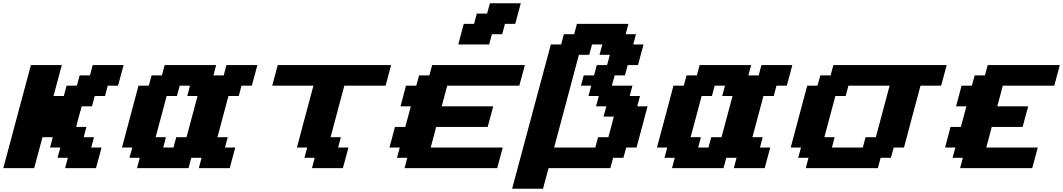

<svg xmlns="http://www.w3.org/2000/svg" viewBox="-20 -1020 6451 1165"><path d="M375 0H562.5Q568.4 -21 579.6 -62.5Q590.8 -104 596.2 -125H533.7L550.3 -187.5H487.8L504.4 -250H441.9Q447.3 -270.5 458.5 -312.3Q469.7 -354 475.6 -375H538.1L554.7 -437.5H617.2L633.8 -500H696.3Q701.7 -520.5 712.9 -562.3Q724.1 -604 730 -625H542.5L525.9 -562.5H463.4L446.3 -500H383.8L367.2 -437.5H304.7L355 -625H167.5Q139.6 -520.5 83.7 -312.3Q27.8 -104 0 0H187.5L237.8 -187.5H300.3L283.7 -125H346.2L329.1 -62.5H391.6Z M1186.5 0H1374Q1379.4 -21 1390.6 -62.5Q1401.9 -104 1407.7 -125H1345.2L1361.8 -187.5H1299.3Q1310.5 -229 1332.8 -312.5Q1355 -396 1366.2 -437.5H1428.7L1445.3 -500H1507.8Q1513.7 -520.5 1524.9 -562.3Q1536.1 -604 1541.5 -625H1354L1337.4 -562.5H1274.9L1291.5 -625H979L962.4 -562.5H899.9L882.8 -500H820.3Q803.7 -437.5 770.3 -312.5Q736.8 -187.5 720.2 -125H782.7L765.6 -62.5H828.1L811.5 0H1124L1140.6 -62.5H1203.1ZM1032.7 -125H970.2L986.8 -187.5H924.3Q935.5 -229 957.8 -312.3Q980 -395.5 991.2 -437.5H1053.7L1070.3 -500H1132.8L1116.2 -437.5H1178.7Q1167.5 -396 1145.3 -312.5Q1123 -229 1111.8 -187.5H1049.3Z M1873 0H2060.5Q2066.4 -21 2077.6 -62.5Q2088.9 -104 2094.2 -125H2031.7L2048.3 -187.5H1985.8L2069.3 -500H2319.3Q2325.2 -520.5 2336.4 -562.3Q2347.7 -604 2353 -625H1665.5Q1659.7 -604 1648.4 -562.3Q1637.2 -520.5 1631.8 -500H1881.8Q1864.7 -437.5 1831.5 -312.5Q1798.3 -187.5 1781.7 -125H1844.2L1827.1 -62.5H1889.6Z M2434.6 0H2997.1Q3002.4 -21 3013.7 -62.5Q3024.9 -104 3030.8 -125H2593.3Q2599.1 -145.5 2610.1 -187.3Q2621.1 -229 2626.5 -250H2939Q2944.8 -270.5 2956.1 -312.3Q2967.3 -354 2972.7 -375H2660.2Q2666 -396 2677 -437.5Q2688 -479 2693.4 -500H3130.9Q3136.7 -520.5 3147.9 -562.3Q3159.2 -604 3164.6 -625H2602.1L2585.4 -562.5H2522.9L2505.9 -500H2443.4Q2438 -479 2426.8 -437.5Q2415.5 -396 2410.2 -375H2472.7Q2467.3 -354 2456.1 -312.3Q2444.8 -270.5 2439 -250H2376.5Q2371.1 -229 2359.9 -187.3Q2348.6 -145.5 2343.3 -125H2405.8L2388.7 -62.5H2451.2ZM2760.7 -750H2948.2L2964.8 -812.5H3027.3L3043.9 -875H3106.4Q3111.8 -896 3123 -937.5Q3134.3 -979 3140.1 -1000H2952.6L2935.5 -937.5H2873L2856.4 -875H2793.9Q2788.1 -854 2777.1 -812.5Q2766.1 -771 2760.7 -750Z M3522 -562.5 3504.9 -500H3567.4L3550.8 -437.5H3613.3L3596.7 -375H3659.2L3642.1 -312.5H3704.6Q3699.2 -291.5 3688.2 -249.8Q3677.2 -208 3671.4 -187.5H3608.9L3592.3 -125H3342.3L3492.7 -687.5H3555.2L3572.3 -750H3634.8L3617.7 -687.5H3680.2L3663.6 -625H3601.1L3584.5 -562.5ZM3087.4 125H3274.9Q3280.3 104 3291.5 62.5Q3302.7 21 3308.6 0H3683.6L3700.2 -62.5H3762.7L3779.8 -125H3842.3Q3853.5 -166.5 3875.7 -249.8Q3897.9 -333 3909.2 -375H3846.7L3863.3 -437.5H3800.8L3817.4 -500H3692.4L3709.5 -562.5H3772L3788.6 -625H3851.1Q3856.4 -645.5 3867.7 -687.3Q3878.9 -729 3884.8 -750H3822.3L3838.9 -812.5H3776.4L3793 -875H3480.5L3463.9 -812.5H3401.4L3384.8 -750H3322.3Q3283.2 -604.5 3204.8 -312.5Q3126.5 -20.5 3087.4 125Z M4432.6 0H4620.1Q4625.5 -21 4636.7 -62.5Q4647.9 -104 4653.8 -125H4591.3L4607.9 -187.5H4545.4Q4556.6 -229 4578.9 -312.5Q4601.1 -396 4612.3 -437.5H4674.8L4691.4 -500H4753.9Q4759.8 -520.5 4771 -562.3Q4782.2 -604 4787.6 -625H4600.1L4583.5 -562.5H4521L4537.6 -625H4225.1L4208.5 -562.5H4146L4128.9 -500H4066.4Q4049.8 -437.5 4016.4 -312.5Q3982.9 -187.5 3966.3 -125H4028.8L4011.7 -62.5H4074.2L4057.6 0H4370.1L4386.7 -62.5H4449.2ZM4278.8 -125H4216.3L4232.9 -187.5H4170.4Q4181.6 -229 4203.9 -312.3Q4226.1 -395.5 4237.3 -437.5H4299.8L4316.4 -500H4378.9L4362.3 -437.5H4424.8Q4413.6 -396 4391.4 -312.5Q4369.1 -229 4357.9 -187.5H4295.4Z M4869.1 0H5306.6L5323.2 -62.5H5385.7L5402.8 -125H5465.3Q5481.9 -187.5 5515.1 -312.5Q5548.3 -437.5 5565.4 -500H5690.4Q5696.3 -520.5 5707.5 -562.3Q5718.8 -604 5724.1 -625H5036.6L5020 -562.5H4957.5L4940.4 -500H4877.9Q4861.3 -437.5 4827.9 -312.5Q4794.4 -187.5 4777.8 -125H4840.3L4823.2 -62.5H4885.7ZM5215.3 -125H5027.8L5044.4 -187.5H4981.9Q4993.2 -229 5015.4 -312.3Q5037.6 -395.5 5048.8 -437.5H5111.3L5127.9 -500H5377.9L5294.4 -187.5H5231.9Z M5805.7 0H6243.2Q6249 -21 6260.3 -62.5Q6271.5 -104 6276.9 -125H5964.4Q5970.2 -145.5 5981.2 -187.3Q5992.2 -229 5997.6 -250H6185.1Q6190.4 -270.5 6201.7 -312.3Q6212.9 -354 6218.8 -375H6031.2Q6037.1 -396 6048.1 -437.5Q6059.1 -479 6064.5 -500H6377Q6382.3 -520.5 6393.6 -562.3Q6404.8 -604 6410.6 -625H5973.1L5956.5 -562.5H5894L5877 -500H5814.5Q5809.1 -479 5797.9 -437.5Q5786.6 -396 5781.2 -375H5843.8Q5838.4 -354 5827.1 -312.3Q5815.9 -270.5 5810.1 -250H5747.6Q5742.2 -229 5731 -187.3Q5719.7 -145.5 5714.4 -125H5776.9L5759.8 -62.5H5822.3Z"/></svg>

Font: Faithful 32x
Style: SemiboldOblique
Weight: 400
Foundry: Faithful Resource Pack
Version: Version 1.0; January 27, 2023